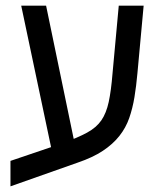

<svg xmlns="http://www.w3.org/2000/svg" viewBox="-20 -612 554 679"><path d="M17 47V-43L200 -105Q255 -125 288 -143Q321 -161 338.5 -186.5Q356 -212 364.5 -251.5Q373 -291 378 -353L400 -592H488L466 -353Q462 -308 455.5 -268.5Q449 -229 437 -194.5Q425 -160 402 -131Q379 -102 343.5 -78.5Q308 -55 255 -37ZM166 -66 55 -592H143L252 -66Z"/></svg>

Font: Noto Sans Hebrew SemiCondensed
Style: Regular
Weight: 400
Width: 4
Designer: Monotype Design Team
Foundry: Monotype Imaging Inc.
Version: Version 2.003